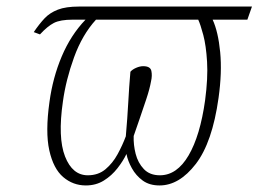

<svg xmlns="http://www.w3.org/2000/svg" viewBox="-20 -556 789 586"><path d="M242 10Q203 10 173 -15.5Q143 -41 130.5 -97Q118 -153 131 -245Q141 -319 168.5 -384Q196 -449 241 -496H202Q164 -496 144.5 -486Q125 -476 102 -451L83 -458Q100 -483 116 -500Q132 -517 156.5 -526.5Q181 -536 221 -536H749L735 -496H629Q646 -459 652 -397Q658 -335 647 -257Q628 -121 577.5 -55.5Q527 10 467 10Q436 10 415.5 -5Q395 -20 382.5 -42.5Q370 -65 366 -86Q356 -65 338.5 -42.5Q321 -20 297 -5Q273 10 242 10ZM468 -21Q520 -21 555.5 -81.5Q591 -142 606 -250Q615 -318 612 -367.5Q609 -417 600.5 -449Q592 -481 585 -496H273Q231 -450 206 -381Q181 -312 172 -246Q156 -136 178.5 -78.5Q201 -21 248 -21Q280 -21 302 -39.5Q324 -58 339 -85.5Q354 -113 364 -140Q369 -197 371.5 -244Q374 -291 378 -337Q384 -344 395.5 -349Q407 -354 417 -354Q439 -354 442 -339.5Q445 -325 441 -308Q437 -285 426.5 -253.5Q416 -222 405.5 -191.5Q395 -161 388 -141Q387 -114 394 -86.5Q401 -59 419 -40Q437 -21 468 -21Z"/></svg>

Font: Noto Serif ExtraCondensed ExtraLight
Style: Italic
Weight: 200
Width: 2
Italic angle: -12°
Designer: Monotype Design Team
Foundry: Monotype Imaging Inc.
Version: Version 2.014; ttfautohint (v1.8.4.7-5d5b)